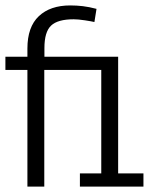

<svg xmlns="http://www.w3.org/2000/svg" viewBox="-20 -691 581 711"><path d="M81.5 0V-432.1H0V-481H103.5L81.5 -459V-511.2Q81.5 -591.3 123.8 -631.1Q166 -670.9 240.2 -670.9Q263.7 -670.9 286.6 -668.2Q309.6 -665.5 337.4 -658.2L329.6 -609.4Q320.3 -611.8 294.9 -615.7Q269.5 -619.6 252.9 -619.6Q193.8 -619.6 169.2 -596.2Q144.5 -572.8 144.5 -513.2V-459L122.6 -481H417.5V-48.8H511.2V0H275.9V-48.8H355V-432.1H144V0Z"/></svg>

Font: Anaheim
Style: Regular
Weight: 400
Designer: Vernon Adams
Foundry: Vernon Adams
Version: Version 2.001